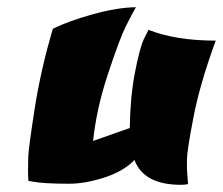

<svg xmlns="http://www.w3.org/2000/svg" viewBox="-20 -514 620 534"><path d="M483 0Q380 0 354 -69Q323 -37 269.5 -20Q216 -3 173 -3Q101 -3 70 -9L59 -11Q58 -24 58 -38.5Q58 -53 58.5 -76Q59 -99 76 -209Q93 -319 127 -434Q169 -455 237 -474Q305 -493 358 -494Q347 -475 330 -441Q313 -407 280.5 -309Q248 -211 239 -122L341 -158Q342 -242 355 -310.5Q368 -379 380 -405L393 -431Q469 -401 580 -401Q536 -281 518 -187.5Q500 -94 500 -70.5Q500 -47 500 -42L503 -2Q495 0 483 0Z"/></svg>

Font: Ceviche One
Style: Regular
Weight: 400
Version: Version 1.002